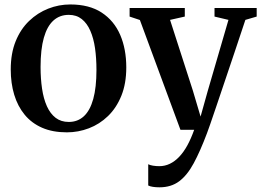

<svg xmlns="http://www.w3.org/2000/svg" viewBox="-20 -568 1143 840"><path d="M27 -264Q27 -334.5 48.5 -387.5Q70 -440.5 107.2 -476.2Q144.5 -512 191 -530.2Q237.5 -548.5 287.5 -548.5Q370.5 -548.5 424.8 -513Q479 -477.5 505.8 -415.5Q532.5 -353.5 532.5 -273Q532.5 -202.5 511 -149.2Q489.5 -96 452.5 -60.2Q415.5 -24.5 369 -6.8Q322.5 11 272.5 11Q210.5 11 164.5 -9Q118.5 -29 88 -66Q57.5 -103 42.2 -153.5Q27 -204 27 -264ZM281 -34.5Q320 -34.5 347 -59.5Q374 -84.5 388 -135Q402 -185.5 402 -262Q402 -313 395.8 -356.8Q389.5 -400.5 375.2 -433.2Q361 -466 337.8 -484.5Q314.5 -503 281 -503Q241 -503 213.5 -478Q186 -453 171.8 -402.8Q157.5 -352.5 157.5 -275Q157.5 -224 164 -180Q170.5 -136 185.2 -103.2Q200 -70.5 223.5 -52.5Q247 -34.5 281 -34.5ZM678 251.5Q662 251.5 649 249.5Q636 247.5 628.5 243.5V150.5Q635.5 154.5 649.2 156.8Q663 159 677 159Q701.5 159 723.2 148.5Q745 138 764.2 117.8Q783.5 97.5 799.8 67.8Q816 38 829.5 0H769.5L592 -480.5L547 -495.5V-533H788.5V-495.5L724 -481L823.5 -172.5L857.5 -58L889 -170.5L979.5 -481L918.5 -495.5V-533H1103V-495.5L1053.5 -481Q1029.5 -408 1006.2 -339.2Q983 -270.5 962.8 -210.5Q942.5 -150.5 926.5 -103Q910.5 -55.5 899.8 -24.8Q889 6 885.5 15Q856 93.5 827.5 146.2Q799 199 763.8 225.2Q728.5 251.5 678 251.5Z"/></svg>

Font: Merriweather 72pt SemiBold
Style: Regular
Weight: 600
Version: Version 2.100